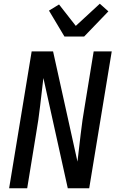

<svg xmlns="http://www.w3.org/2000/svg" viewBox="-20 -1011 640 1031"><path d="M29 0 150 -735H265L396 -143Q405 -218 413.5 -292.5Q422 -367 435 -441L483 -735H580L459 0H344L213 -592Q204 -517 195.5 -442.5Q187 -368 174 -294L126 0ZM326 -815 243 -954 297 -987 387 -872 516 -991 562 -950 432 -815Z"/></svg>

Font: Iosevka Aile Medium
Style: Italic
Weight: 500
Italic angle: -9°
Designer: Belleve Invis
Foundry: Belleve Invis
Version: Version 31.1.0; ttfautohint (v1.8.4)